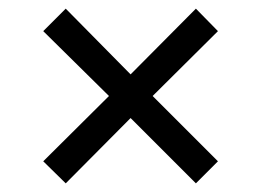

<svg xmlns="http://www.w3.org/2000/svg" viewBox="-20 -517 605 444"><path d="M80 -445 232 -295 80 -144 132 -93 282 -244 433 -93 484 -144 333 -295 484 -445 433 -497 282 -345 132 -497Z"/></svg>

Font: Repo
Style: Regular
Weight: 400
Designer: Stefan Peev
Foundry: Context Ltd
Version: Version 0.000